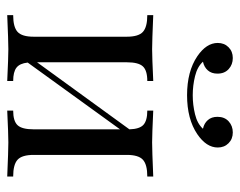

<svg xmlns="http://www.w3.org/2000/svg" viewBox="-88 -592 680 545"><g transform="rotate(90 252.5 -320.0)"><path d="M420.2 -339.5V-75Q420.2 -41.9 433.9 -29.4Q447.6 -16.9 481.5 -16.9V0Q407.3 -3.2 384.7 -3.2Q362.1 -3.2 294.4 0V-16.9Q324.2 -16.9 335.9 -29.4Q347.6 -41.9 347.6 -75V-320.2L158.1 -58.1Q160.5 -35.5 172.6 -26.2Q184.7 -16.9 210.5 -16.9V0Q142.7 -3.2 120.2 -3.2Q97.6 -3.2 23.4 0V-16.9Q57.3 -16.9 71 -29.4Q84.7 -41.9 84.7 -75V-339.5Q84.7 -372.6 71 -385.1Q57.3 -397.6 23.4 -397.6V-414.5Q97.6 -411.3 120.2 -411.3Q142.7 -411.3 210.5 -414.5V-397.6Q180.6 -397.6 169 -385.1Q157.3 -372.6 157.3 -339.5V-84.7L347.6 -346.8Q346.8 -375.8 334.7 -386.7Q322.6 -397.6 294.4 -397.6V-414.5Q362.1 -411.3 384.7 -411.3Q407.3 -411.3 481.5 -414.5V-397.6Q447.6 -397.6 433.9 -385.1Q420.2 -372.6 420.2 -339.5ZM399.2 -597.6Q399.2 -565.3 361.3 -539.5Q318.5 -510.5 250.8 -510.5Q183.1 -510.5 140.3 -539.5Q102.4 -565.3 102.4 -597.6Q102.4 -616.1 114.5 -628.2Q126.6 -640.3 145.2 -640.3Q163.7 -640.3 176.6 -628.6Q189.5 -616.9 189.5 -596.8Q189.5 -579.8 180.2 -569.4Q171 -558.9 155.6 -555.6Q170.2 -539.5 196.8 -533.1Q223.4 -526.6 250.8 -526.6Q278.2 -526.6 304.8 -533.1Q331.5 -539.5 346 -555.6Q330.6 -558.9 321.4 -569.4Q312.1 -579.8 312.1 -596.8Q312.1 -616.9 325 -628.6Q337.9 -640.3 356.5 -640.3Q375 -640.3 387.1 -628.2Q399.2 -616.1 399.2 -597.6Z"/></g></svg>

Font: Playfair Display
Style: Regular
Weight: 400
Designer: Claus Eggers Sørensen
Foundry: Claus Eggers Sørensen
Version: Version 1.005; ttfautohint (v1.2) -l 10 -r 42 -G 200 -x 21 -